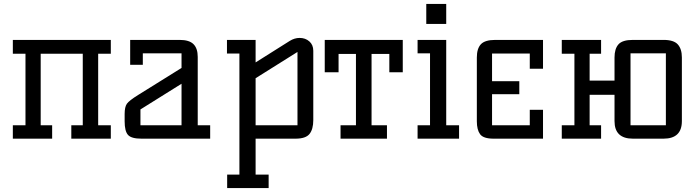

<svg xmlns="http://www.w3.org/2000/svg" viewBox="-20 -702 3522 972"><path d="M341 0V-68H399V-430H186V-68H244V0H45V-68H109V-430H45V-500H541V-430H477V-68H541V0Z M981 -68H1044V0H696Q645 0 628 -19Q611 -38 611 -88V-125Q611 -161 622.5 -177Q634 -193 679 -221L899 -358V-432H703V-374H639V-500H889Q938 -500 959.5 -478.5Q981 -457 981 -414ZM899 -68V-278L691 -148V-68Z M1274 -306V-68H1486V-439ZM1130 250V182H1192V-431H1129V-500H1274V-386L1447 -495Q1471 -510 1497 -510Q1526 -510 1546 -492.5Q1566 -475 1566 -445V-94Q1566 -48 1547 -24Q1528 0 1476 0H1274V182H1340V250Z M1704 0V-68H1782V-429H1694V-336H1624V-500H2019V-336H1951V-429H1861V-68H1939V0Z M2239 -500V-68H2304V0H2094V-68H2157V-432H2094V-500ZM2138 -581V-682H2239V-581Z M2471 -225V-68H2662V-146H2729V0H2479Q2427 0 2410.5 -22.5Q2394 -45 2394 -88V-411Q2394 -456 2414.5 -478Q2435 -500 2488 -500H2729V-354H2662V-431H2471V-291H2609V-225Z M3339 0H3184Q3091 0 3091 -89V-222H2965V-68H3023V0H2824V-68H2888V-430H2824V-500H3023V-430H2965V-294H3091V-411Q3091 -455 3111 -477.5Q3131 -500 3184 -500H3339Q3391 -500 3411.5 -477Q3432 -454 3432 -411V-89Q3432 0 3339 0ZM3172 -432V-68H3351V-432Z"/></svg>

Font: Kelly Slab
Style: Regular
Weight: 400
Designer: Denis Masharov
Foundry: Denis Masharov
Version: Version 1.001